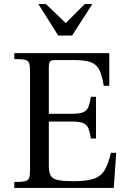

<svg xmlns="http://www.w3.org/2000/svg" viewBox="-20 -920 627 940"><path d="M50 0V-29Q87 -29 103 -33Q119 -37 123 -50Q127 -63 127 -89V-571Q127 -597 123 -610Q119 -623 103 -627Q87 -631 50 -631V-660H515V-500H488Q480 -549 467 -576.5Q454 -604 425.5 -615Q397 -626 342 -626H255Q232 -626 225.5 -619.5Q219 -613 219 -590V-363H332Q371 -363 388.5 -371Q406 -379 413 -397Q420 -415 425 -446H450V-242H425Q420 -273 413 -291Q406 -309 388.5 -317Q371 -325 332 -325H219V-111Q219 -78 227.5 -61.5Q236 -45 262 -39Q288 -33 341 -33Q401 -33 436.5 -44Q472 -55 491 -85Q510 -115 523 -172H549L537 0ZM265 -746 168 -900H205L302 -807L395 -900H432L333 -746Z"/></svg>

Font: Frank Ruhl Libre
Style: Regular
Weight: 400
Designer: Yanek Iontef
Foundry: Fontef
Version: Version 6.004